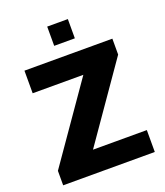

<svg xmlns="http://www.w3.org/2000/svg" viewBox="-149 -923 876 1022"><g transform="rotate(-20 289.0 -411.5)"><path d="M240 -714V-823H357V-714ZM31 0V-82L333 -516H46V-644H544V-554L245 -124H550V0Z"/></g></svg>

Font: Kanit SemiBold
Style: Regular
Weight: 600
Designer: Katatrad Team
Foundry: CadsonDemak
Version: Version 2.000; ttfautohint (v1.8.3)